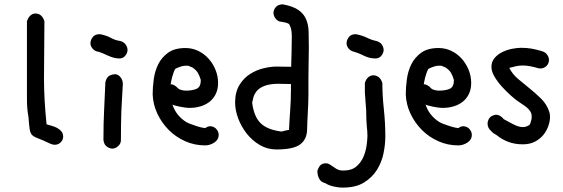

<svg xmlns="http://www.w3.org/2000/svg" viewBox="-20 -642 2579 880"><path d="M103.5 -543.9Q108.4 -560.5 118.7 -570.3Q128.9 -580.1 142.6 -580.1Q171.9 -580.1 183.6 -544.9Q183.6 -471.7 182.6 -406.7Q181.6 -341.8 181.6 -284.2Q181.6 -186.5 193.4 -72.3Q202.1 -69.3 215.3 -65.9Q228.5 -62.5 240.7 -56.2Q252.9 -49.8 261.2 -40Q269.5 -30.3 269.5 -15.6Q269.5 -1 258.3 10.3Q247.1 21.5 231.4 21.5Q220.7 21.5 208 15.6Q173.8 -1 155.8 -7.3Q137.7 -13.7 128.4 -22Q119.1 -30.3 116.2 -48.3Q113.3 -66.4 110.4 -106.4Q103.5 -142.6 103.5 -185.5Q103.5 -228.5 103.5 -268.6Z M462.9 -264.6Q467.8 -287.1 480.5 -294.4Q493.2 -301.8 509.8 -301.8Q523.4 -299.8 533.2 -287.1Q543 -274.4 543 -255.9Q541 -217.8 539.1 -188Q537.1 -158.2 536.1 -129.9Q535.2 -101.6 534.7 -70.8Q534.2 -40 534.2 0Q534.2 16.6 521.5 27.8Q508.8 39.1 495.1 39.1Q481.4 39.1 468.8 29.3Q456.1 19.5 454.1 -1Q454.1 -78.1 457 -132.8ZM420.9 -407.2Q409.2 -412.1 401.9 -422.4Q394.5 -432.6 394.5 -443.4Q394.5 -458 404.8 -471.7Q415 -485.4 437.5 -485.4Q465.8 -480.5 487.3 -468.8Q508.8 -457 531.2 -454.1Q548.8 -449.2 556.6 -437Q564.5 -424.8 564.5 -413.1Q564.5 -399.4 554.2 -386.7Q543.9 -374 527.3 -374Q512.7 -374 499.5 -377.9Q486.3 -381.8 473.6 -387.7Q460.9 -393.6 448.2 -398.9Q435.5 -404.3 420.9 -407.2Z M762.7 -257.8Q760.7 -256.8 760.7 -255.9H762.7Q769.5 -255.9 776.4 -252.4Q783.2 -249 788.1 -244.6Q793 -240.2 796.4 -236.8Q799.8 -233.4 800.8 -233.4Q815.4 -226.6 833 -226.6Q861.3 -226.6 880.9 -234.9Q900.4 -243.2 900.4 -275.4Q894.5 -294.9 887.2 -307.6Q879.9 -320.3 863.3 -332L842.8 -340.8H829.1Q821.3 -340.8 808.6 -336.9Q795.9 -333 783.2 -326.2Q779.3 -320.3 775.4 -309.1Q771.5 -297.9 768.6 -287.1Q765.6 -276.4 764.2 -267.6Q762.7 -258.8 762.7 -257.8ZM770.5 -163.1 767.6 -173.8Q779.3 -122.1 824.2 -88.9Q834 -81.1 849.1 -75.2Q864.3 -69.3 879.4 -64.5Q894.5 -59.6 906.2 -57.1Q918 -54.7 920.9 -54.7Q930.7 -63.5 945.3 -63.5Q962.9 -61.5 972.7 -49.3Q982.4 -37.1 982.4 -23.4Q982.4 -2 962.4 11.2Q942.4 24.4 919.9 24.4Q872.1 24.4 829.1 5.4Q786.1 -13.7 753.9 -45.9Q721.7 -78.1 701.7 -120.1Q681.6 -162.1 679.7 -209Q679.7 -241.2 684.6 -278.3Q689.5 -315.4 705.1 -347.2Q720.7 -378.9 750.5 -400.4Q780.3 -421.9 830.1 -421.9Q861.3 -421.9 888.7 -408.7Q916 -395.5 936 -373Q956.1 -350.6 967.8 -321.8Q979.5 -293 979.5 -261.7Q979.5 -233.4 969.2 -211.9Q959 -190.4 941.4 -176.3Q923.8 -162.1 899.9 -154.8Q876 -147.5 849.6 -147.5Q838.9 -147.5 825.7 -149.4Q812.5 -151.4 800.8 -153.8Q789.1 -156.2 780.8 -158.7Q772.5 -161.1 770.5 -163.1Z M1259.8 -543.9Q1247.1 -549.8 1240.2 -561Q1233.4 -572.3 1233.4 -583Q1233.4 -596.7 1244.1 -609.4Q1254.9 -622.1 1276.4 -622.1Q1323.2 -613.3 1347.7 -596.2Q1372.1 -579.1 1382.8 -554.2Q1393.6 -529.3 1394.5 -497.1Q1395.5 -464.8 1395.5 -426.8Q1395.5 -390.6 1394.5 -355.5Q1393.6 -320.3 1393.6 -283.2V-203.1Q1393.6 -184.6 1392.6 -163.6Q1391.6 -142.6 1390.6 -122.1Q1389.6 -101.6 1388.7 -83Q1387.7 -64.5 1387.7 -51.8Q1387.7 -4.9 1356.9 19Q1326.2 43 1247.1 43Q1205.1 43 1170.4 22.5Q1135.7 2 1110.8 -29.8Q1085.9 -61.5 1071.8 -99.1Q1057.6 -136.7 1057.6 -171.9Q1057.6 -219.7 1077.1 -252Q1096.7 -284.2 1126 -302.7Q1155.3 -321.3 1188 -329.1Q1220.7 -336.9 1247.1 -336.9Q1263.7 -336.9 1280.3 -336.4Q1296.9 -335.9 1314.5 -335.9Q1315.4 -368.2 1316.4 -404.8Q1317.4 -441.4 1317.4 -476.6Q1317.4 -492.2 1314.9 -505.9Q1312.5 -519.5 1304.7 -532.2Q1293.9 -538.1 1284.2 -539.6Q1274.4 -541 1259.8 -543.9ZM1313.5 -253.9Q1314.5 -255.9 1314.5 -255.9Q1313.5 -256.8 1313.5 -256.8Q1290 -256.8 1264.2 -257.8Q1238.3 -258.8 1214.4 -254.4Q1190.4 -250 1171.4 -237.8Q1152.3 -225.6 1142.6 -200.2Q1140.6 -194.3 1139.2 -186.5Q1137.7 -178.7 1135.7 -171.9Q1143.6 -107.4 1174.8 -77.1Q1206.1 -46.9 1270.5 -39.1Q1280.3 -42 1289.6 -43.9Q1298.8 -45.9 1304.7 -46.9Q1306.6 -91.8 1310.1 -137.7Q1313.5 -183.6 1313.5 -232.4Z M1594.7 -407.2Q1583 -412.1 1575.7 -422.4Q1568.4 -432.6 1568.4 -443.4Q1568.4 -458 1578.6 -471.7Q1588.9 -485.4 1611.3 -485.4Q1640.6 -479.5 1662.6 -468.8Q1684.6 -458 1705.1 -454.1Q1722.7 -449.2 1730.5 -437Q1738.3 -424.8 1738.3 -413.1Q1738.3 -399.4 1728 -386.7Q1717.8 -374 1701.2 -374Q1672.9 -374 1647.9 -386.7Q1623 -399.4 1594.7 -407.2ZM1470.7 197.3Q1437.5 190.4 1434.6 144.5V141.6Q1440.4 123 1449.2 114.7Q1458 106.4 1474.6 106.4Q1483.4 106.4 1490.2 111.3L1492.2 112.3Q1504.9 120.1 1512.2 125.5Q1519.5 130.9 1525.4 133.8Q1531.2 136.7 1537.6 138.2Q1543.9 139.6 1555.7 139.6Q1591.8 139.6 1613.8 120.6Q1635.7 101.6 1646.5 75.2Q1657.2 48.8 1660.6 22Q1664.1 -4.9 1664.1 -20.5Q1664.1 -33.2 1663.1 -43Q1662.1 -52.7 1661.1 -64.5Q1660.2 -76.2 1659.2 -92.8Q1658.2 -109.4 1658.2 -137.7Q1656.2 -162.1 1655.3 -176.3Q1654.3 -190.4 1653.8 -198.2Q1653.3 -206.1 1652.8 -210.4Q1652.3 -214.8 1652.3 -220.7V-260.7Q1656.2 -277.3 1667 -287.1Q1677.7 -296.9 1691.4 -296.9Q1704.1 -296.9 1715.3 -288.6Q1726.6 -280.3 1732.4 -261.7Q1732.4 -205.1 1739.3 -141.6Q1746.1 -78.1 1746.1 -16.6Q1746.1 19.5 1737.8 60.5Q1729.5 101.6 1707.5 136.7Q1685.5 171.9 1647.9 194.8Q1610.4 217.8 1551.8 217.8Q1529.3 217.8 1507.3 212.4Q1485.4 207 1470.7 197.3Z M1922.9 -257.8Q1920.9 -256.8 1920.9 -255.9H1922.9Q1929.7 -255.9 1936.5 -252.4Q1943.4 -249 1948.2 -244.6Q1953.1 -240.2 1956.5 -236.8Q1960 -233.4 1960.9 -233.4Q1975.6 -226.6 1993.2 -226.6Q2021.5 -226.6 2041 -234.9Q2060.5 -243.2 2060.5 -275.4Q2054.7 -294.9 2047.4 -307.6Q2040 -320.3 2023.4 -332L2002.9 -340.8H1989.3Q1981.4 -340.8 1968.8 -336.9Q1956.1 -333 1943.4 -326.2Q1939.5 -320.3 1935.5 -309.1Q1931.6 -297.9 1928.7 -287.1Q1925.8 -276.4 1924.3 -267.6Q1922.9 -258.8 1922.9 -257.8ZM1930.7 -163.1 1927.7 -173.8Q1939.5 -122.1 1984.4 -88.9Q1994.1 -81.1 2009.3 -75.2Q2024.4 -69.3 2039.6 -64.5Q2054.7 -59.6 2066.4 -57.1Q2078.1 -54.7 2081.1 -54.7Q2090.8 -63.5 2105.5 -63.5Q2123 -61.5 2132.8 -49.3Q2142.6 -37.1 2142.6 -23.4Q2142.6 -2 2122.6 11.2Q2102.5 24.4 2080.1 24.4Q2032.2 24.4 1989.3 5.4Q1946.3 -13.7 1914.1 -45.9Q1881.8 -78.1 1861.8 -120.1Q1841.8 -162.1 1839.8 -209Q1839.8 -241.2 1844.7 -278.3Q1849.6 -315.4 1865.2 -347.2Q1880.9 -378.9 1910.6 -400.4Q1940.4 -421.9 1990.2 -421.9Q2021.5 -421.9 2048.8 -408.7Q2076.2 -395.5 2096.2 -373Q2116.2 -350.6 2127.9 -321.8Q2139.6 -293 2139.6 -261.7Q2139.6 -233.4 2129.4 -211.9Q2119.1 -190.4 2101.6 -176.3Q2084 -162.1 2060.1 -154.8Q2036.1 -147.5 2009.8 -147.5Q1999 -147.5 1985.8 -149.4Q1972.7 -151.4 1960.9 -153.8Q1949.2 -156.2 1940.9 -158.7Q1932.6 -161.1 1930.7 -163.1Z M2464.8 -407.2Q2480.5 -402.3 2488.3 -390.6Q2496.1 -378.9 2496.1 -367.2Q2496.1 -350.6 2484.4 -339.4Q2472.7 -328.1 2456.1 -328.1Q2451.2 -328.1 2448.2 -329.1Q2427.7 -335 2410.2 -338.4Q2392.6 -341.8 2376 -341.8Q2361.3 -341.8 2346.7 -338.9Q2332 -335.9 2315.4 -331.1L2314.5 -330.1Q2329.1 -301.8 2354.5 -280.3Q2379.9 -258.8 2407.2 -236.8Q2434.6 -214.8 2459.5 -190.4Q2484.4 -166 2496.1 -133.8Q2501 -121.1 2501 -107.4Q2501 -86.9 2493.2 -64.5Q2485.4 -42 2470.2 -23.4Q2455.1 -4.9 2431.6 7.3Q2408.2 19.5 2376 19.5Q2339.8 19.5 2310.1 8.3Q2280.3 -2.9 2257.8 -21.5L2239.3 -33.2L2230.5 -42Q2215.8 -54.7 2214.8 -73.2V-79.1Q2217.8 -97.7 2228 -106Q2238.3 -114.3 2252.9 -116.2Q2272.5 -116.2 2289.1 -95.7L2312.5 -83Q2326.2 -75.2 2343.3 -67.4Q2360.4 -59.6 2377 -59.6Q2390.6 -59.6 2403.3 -67.4L2409.2 -72.3Q2412.1 -81.1 2414.6 -89.8Q2417 -98.6 2417 -106.4Q2417 -121.1 2410.6 -131.3Q2404.3 -141.6 2394 -149.9Q2383.8 -158.2 2372.1 -165.5Q2360.4 -172.9 2348.6 -181.6Q2337.9 -189.5 2318.8 -206.5Q2299.8 -223.6 2280.3 -245.1Q2260.7 -266.6 2246.6 -290.5Q2232.4 -314.5 2232.4 -335Q2232.4 -359.4 2247.1 -376.5Q2261.7 -393.6 2283.2 -403.8Q2304.7 -414.1 2328.1 -418.5Q2351.6 -422.9 2368.2 -422.9Q2395.5 -422.9 2417.5 -418.9Q2439.5 -415 2464.8 -407.2Z"/></svg>

Font: Single Day
Style: Regular
Weight: 400
Designer: DXKorea
Foundry: DXKorea
Version: Version 1.00